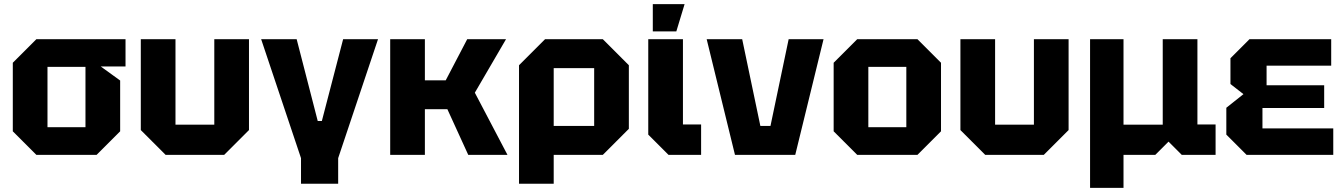

<svg xmlns="http://www.w3.org/2000/svg" viewBox="-20 -750 6512 930"><path d="M42 -114V-446L156 -560H588V-428H468L562 -360V-114L448 0H156ZM210 -134H394V-426H210Z M1186 -560V-120L1066 0H782L662 -120V-560H830V-146H1018V-560Z M1438 16 1245 -560H1417L1519 -164H1539L1642 -560H1811L1618 16V140H1438Z M1870 0V-560H2038V-361H2139L2243 -560H2431L2280 -301L2438 0H2248L2147 -221H2038V0Z M2494 140V-434L2620 -560H2900L3026 -434V-126L2900 0H2662V140ZM2858 -420H2662V-140H2858Z M3120 -560H3288V-147H3376V0H3218L3120 -98ZM3142 -598V-730H3296L3256 -598Z M3540 0 3403 -560H3575L3663 -140H3712L3800 -560H3969L3832 0Z M4018 -114V-446L4132 -560H4424L4538 -446V-114L4424 0H4132ZM4186 -134H4370V-426H4186Z M5156 -560V-120L5036 0H4752L4632 -120V-560H4800V-146H4988V-560Z M5260 160V-560H5422V-146H5612V-560H5780V-147H5868V0H5704L5640 -64L5576 0H5422V160Z M6018 0 5920 -98V-228L6003 -294L5940 -343V-468L6032 -560H6428V-432H6115V-337H6394V-227H6095V-128H6438V0Z"/></svg>

Font: Tektur
Style: Bold
Weight: 700
Designer: Adam Jagosz
Foundry: Adam Jagosz
Version: Version 1.005;gftools[0.9.30]